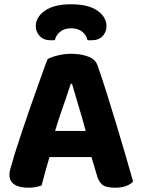

<svg xmlns="http://www.w3.org/2000/svg" viewBox="-20 -866 660 896"><path d="M407 -133H211Q200 -97 190.5 -62Q181 -27 174 0Q161 4 147 7Q133 10 113 10Q69 10 46.5 -5.5Q24 -21 24 -50Q24 -64 28 -77Q32 -90 37 -107Q44 -134 57 -174Q70 -214 85.5 -260.5Q101 -307 118 -356Q135 -405 151 -449.5Q167 -494 180 -531Q193 -568 202 -590Q217 -599 248.5 -607Q280 -615 311 -615Q356 -615 390.5 -602.5Q425 -590 435 -561Q454 -508 476 -438Q498 -368 520.5 -294Q543 -220 564 -148Q585 -76 601 -19Q590 -6 568.5 2Q547 10 517 10Q474 10 456.5 -5Q439 -20 431 -52ZM310 -475Q296 -430 275.5 -372.5Q255 -315 237 -255H380Q363 -318 345.5 -375.5Q328 -433 316 -475ZM312 -734Q281 -734 261.5 -718.5Q242 -703 236 -679Q231 -678 227 -678Q223 -678 218 -678Q183 -678 165 -698Q147 -718 147 -744Q147 -786 189.5 -816Q232 -846 312 -846Q393 -846 435 -816Q477 -786 477 -744Q477 -718 459.5 -698Q442 -678 406 -678Q401 -678 397 -678Q393 -678 388 -679Q383 -703 363 -718.5Q343 -734 312 -734Z"/></svg>

Font: Baloo Bhai 2
Style: Bold
Weight: 700
Designer: Supriya Tembe, Noopur Datye and Ek Type
Foundry: Ek Type
Version: Version 1.640;PS 1.000;hotconv 16.6.51;makeotf.lib2.5.65220;